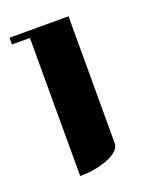

<svg xmlns="http://www.w3.org/2000/svg" viewBox="-89 -666 396 511"><g transform="rotate(-20 109.0 -410.0)"><path d="M0 -596.2V-615.2H167V-255.9Q167 -234.9 132.8 -220.2Q97.2 -205.1 50.8 -205.1V-596.2Z"/></g></svg>

Font: Hjet
Style: Regular
Weight: 400
Designer: T. Christopher White
Version: Version 1.2